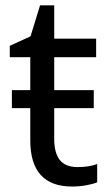

<svg xmlns="http://www.w3.org/2000/svg" viewBox="-20 -679 401 709"><path d="M266.1 -62Q307.6 -62 338.9 -73.2V-5.9Q326.2 0 300 4.9Q273.9 9.8 246.1 9.8Q91.8 9.8 91.8 -161.1V-279.8H23.9V-346.2H91.8V-467.8H16.1V-509.8L92.8 -544.9L127.9 -659.2H180.2V-536.1H335V-467.8H180.2V-346.2H326.2V-279.8H180.2V-166Q180.2 -114.3 200.9 -88.1Q221.7 -62 266.1 -62Z"/></svg>

Font: Noto Sans Southeast Asian
Style: Regular
Weight: 400
Designer: Monotype Design Team
Foundry: Monotype Imaging Inc.
Version: Version 1.06 uh; ttfautohint (v1.4.1)